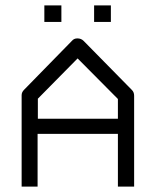

<svg xmlns="http://www.w3.org/2000/svg" viewBox="-20 -739 532 710"><path d="M144 -719H207V-658H144ZM328 -719H390V-658H328ZM119 -244V-49H60V-387Q60 -398 69 -407L246 -588Q253.5 -597 266 -597Q280 -597 289 -588L468 -406Q476 -398 476 -385V-49H416V-244ZM120 -300H416V-373L267 -523L120 -374Z"/></svg>

Font: IBM 3270 Semi-Condensed
Style: Condensed
Weight: 400
Monospace: yes
Version: Version 2.3.1